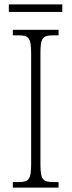

<svg xmlns="http://www.w3.org/2000/svg" viewBox="-20 -849 324 869"><path d="M20 -795H262V-829H20ZM38 0H245V-25H221C173 -25 163 -36 163 -109V-605C163 -679 173 -689 221 -689H245V-714H38V-689H63C110 -689 121 -679 121 -605V-109C121 -35 110 -25 63 -25H38Z"/></svg>

Font: Noto Serif Hebrew Condensed ExtraLight
Style: Regular
Weight: 200
Width: 3
Designer: Monotype Design Team
Foundry: Monotype Imaging Inc.
Version: Version 2.004